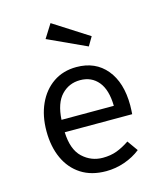

<svg xmlns="http://www.w3.org/2000/svg" viewBox="-120 -897 855 998"><g transform="rotate(-15 307.5 -398.0)"><path d="M170.8 -239.5Q174.4 -145.6 220.3 -102.8Q266.2 -60 328.7 -60Q370.3 -60 403.6 -72.3Q436.9 -84.6 472.8 -108.7L513.3 -51.8Q475.9 -22.1 427.2 -5.1Q378.5 11.8 327.7 11.8Q248.7 11.8 193.6 -23.6Q138.5 -59 109.5 -122.3Q80.5 -185.6 80.5 -269.2Q80.5 -351.3 109.5 -414.9Q138.5 -478.5 191.5 -514.9Q244.6 -551.3 316.4 -551.3Q418.5 -551.3 477.2 -480.5Q535.9 -409.7 535.9 -286.7Q535.9 -272.8 535.1 -260.5Q534.4 -248.2 533.8 -239.5ZM317.4 -480.5Q257.4 -480.5 216.9 -437.9Q176.4 -395.4 171.3 -306.2H452.8Q451.3 -392.8 414.9 -436.7Q378.5 -480.5 317.4 -480.5ZM407.2 -637.9 200 -733.3 246.2 -806.7 435.4 -685.6Z"/></g></svg>

Font: FiraCode Nerd Font
Style: Regular
Weight: 400
Designer: Carrois Corporate, Edenspiekermann AG, Nikita Prokopov
Foundry: Carrois Corporate, Edenspiekermann AG, Nikita Prokopov
Version: Version 6.002;Nerd Fonts 3.4.0